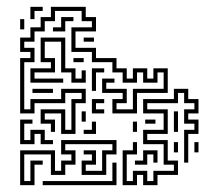

<svg xmlns="http://www.w3.org/2000/svg" viewBox="-20 -536 648 562"><path d="M159 -144V-204H111V-186H141V-150H129V-174H99V-216H171V-156H189V-246H219V-264H171V-234H81V-204H39V-366H69V-384H39V-426H69V-456H99V-486H129V-516H231V-486H261V-444H201V-396H261V-366H321V-336H351V-306H369V-336H411V-306H429V-336H471V-264H381V-204H309V-246H339V-264H279V-306H315V-294H291V-276H351V-234H321V-216H369V-276H459V-324H441V-294H399V-324H381V-294H339V-324H309V-354H249V-384H189V-456H249V-474H219V-504H141V-474H111V-444H81V-414H51V-396H81V-354H51V-216H69V-246H159V-276H231V-234H201V-144ZM69 -480V-516H105V-504H81V-480ZM135 -444V-456H159V-486H195V-474H171V-444ZM39 -450V-480H51V-450ZM225 -414V-426H255V-414ZM69 -294V-336H129V-354H99V-426H171V-336H201V-306H219V-330H231V-294H189V-324H159V-414H111V-366H141V-324H81V-306H165V-294ZM195 -354V-366H225V-354ZM249 -270V-336H285V-324H261V-270ZM339 6V-96H369V-120H381V-84H351V-6H369V-36H411V-6H429V-36H489V-54H459V-114H399V-156H459V-204H399V-246H489V-276H531V-246H561V-204H531V-186H561V-144H531V-60H519V-156H549V-174H519V-216H549V-234H519V-264H501V-234H411V-216H471V-144H411V-126H471V-66H501V-24H441V6H399V-24H381V6ZM75 -264V-276H135V-264ZM249 -204V-246H285V-234H261V-216H285V-204ZM219 -180V-210H231V-180ZM489 -150V-210H501V-150ZM39 -114V-186H75V-174H51V-126H69V-156H111V-126H135V-114H99V-144H81V-114ZM405 -174V-186H435V-174ZM225 -144V-156H249V-180H261V-144ZM369 -150V-180H381V-150ZM39 6V-96H141V-36H159V-66H189V-84H159V-126H321V-84H291V-24H219V-66H249V-84H225V-96H261V-54H231V-36H279V-96H309V-114H171V-96H201V-54H171V-24H129V-84H51V-6H69V-66H105V-54H81V6ZM489 -90V-120H501V-90ZM549 -90V-120H561V-90ZM375 -54V-66H399V-96H441V-60H429V-84H411V-54ZM105 6V-6H309V-60H321V6Z"/></svg>

Font: Rubik Maze
Style: Regular
Weight: 400
Designer: Hubert and Fischer, NaN
Foundry: Hubert and Fischer, NaN
Version: Version 2.200